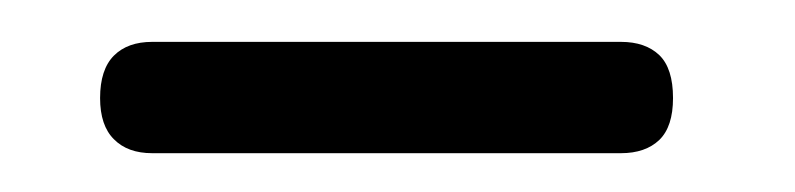

<svg xmlns="http://www.w3.org/2000/svg" viewBox="-20 -630 389 94"><path d="M29 -582Q29 -596 35.8 -602.8Q42.5 -609.5 54.5 -609.5H284Q296 -609.5 302.8 -603Q309.5 -596.5 309.5 -582Q309.5 -568 302.8 -561.5Q296 -555 284 -555H54.5Q42.5 -555 35.8 -561.8Q29 -568.5 29 -582Z"/></svg>

Font: Fraunces
Style: Regular
Weight: 400
Version: Version 1.000;[b76b70a41]